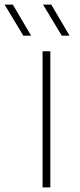

<svg xmlns="http://www.w3.org/2000/svg" viewBox="-77 -819 349 839"><path d="M109 0V-595H143V0ZM193 -663 111 -799H147L227 -663ZM25 -663 -57 -799H-21L59 -663Z"/></svg>

Font: Encode Sans SC Expanded Thin
Style: Regular
Weight: 250
Width: 7
Designer: Multiple Designers
Foundry: Impallari Type
Version: Version 3.002